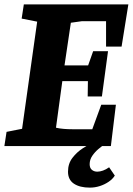

<svg xmlns="http://www.w3.org/2000/svg" viewBox="-33 -668 607 878"><path d="M-13 0 -3 -65 68 -79 137 -569 66 -583 76 -648H554L523 -455H452V-571H341L291 -564L262 -369H370L393 -434H461L433 -227H368L369 -297H252L223 -84Q240 -80 259.5 -78.5Q279 -77 298 -77H389L430 -189H497L474 0ZM378 190Q332 190 305 172Q278 154 278 117Q278 80 298.5 53.5Q319 27 346.5 9.5Q374 -8 396 -18H463Q460 -17 446.5 -8.5Q433 0 417 13.5Q401 27 389 44.5Q377 62 377 83Q377 100 387 108.5Q397 117 412 117Q424 117 438 112Q452 107 466 97L492 135Q482 151 463.5 163.5Q445 176 423 183Q401 190 378 190Z"/></svg>

Font: Faustina ExtraBold
Style: Italic
Weight: 800
Italic angle: -8°
Designer: Alfonso Garcia
Foundry: http://www.omnibus-type.com
Version: Version 1.200